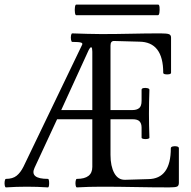

<svg xmlns="http://www.w3.org/2000/svg" viewBox="-22 -811 830 834"><path d="M4 3Q0 3 -1.5 -6Q-3 -15 -1.5 -24.5Q0 -34 4 -34Q33 -34 50 -47.5Q67 -61 80 -87L334 -615Q339 -623 330 -626Q321 -629 292 -629Q288 -629 286.5 -638.5Q285 -648 286.5 -657Q288 -666 292 -666Q330 -665 357 -664Q384 -663 418 -663Q483 -663 547.5 -664.5Q612 -666 676 -666Q703 -666 712 -662.5Q721 -659 721 -648V-495Q721 -490 712.5 -488.5Q704 -487 695.5 -488.5Q687 -490 687 -495Q687 -629 583 -630L473 -633Q458 -633 458 -613V-333H554Q572 -333 582.5 -341.5Q593 -350 593 -373V-421Q593 -427 601.5 -428.5Q610 -430 618.5 -428Q627 -426 627 -421Q626 -390 625.5 -368Q625 -346 625 -317Q625 -289 625.5 -267Q626 -245 627 -213Q627 -209 618.5 -207.5Q610 -206 601.5 -207.5Q593 -209 593 -213V-257Q593 -274 584.5 -283.5Q576 -293 554 -293H458V-138Q458 -89 474.5 -59Q491 -29 522 -30L622 -33Q720 -34 720 -167Q720 -173 729 -175Q738 -177 746.5 -175Q755 -173 755 -167V-17Q755 -4 747 -0.5Q739 3 713 3Q640 3 566 1.5Q492 0 418 0Q365 0 312 3Q308 3 306.5 -6Q305 -15 306.5 -24.5Q308 -34 312 -34Q379 -34 379 -86V-293H226L128 -82Q106 -34 186 -34Q190 -34 191 -24.5Q192 -15 191 -6Q190 3 186 3Q140 0 95 0Q49 0 4 3ZM244 -333H379V-586Q379 -603 375 -605.5Q371 -608 363 -593ZM309 -745Q305 -745 303.5 -756.5Q302 -768 303.5 -779.5Q305 -791 309 -791H665Q670 -791 671 -779.5Q672 -768 670.5 -756.5Q669 -745 664 -745Z"/></svg>

Font: Junicode Two Beta Condensed
Style: Regular
Weight: 400
Width: 3
Designer: Peter S. Baker
Foundry: Briery Creek Software
Version: Version 1.053; ttfautohint (v1.8.4)